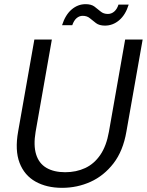

<svg xmlns="http://www.w3.org/2000/svg" viewBox="-20 -890 705 922"><path d="M278 12Q204 12 150.5 -18Q97 -48 74 -108Q51 -168 67 -258L145 -700H229L151 -257Q140 -192 153.5 -148.5Q167 -105 203 -84Q239 -63 293 -63Q346 -63 389 -83Q432 -103 461.5 -146Q491 -189 503 -257L581 -700H665L587 -258Q571 -165 525 -105.5Q479 -46 415 -17Q351 12 278 12ZM278 -769Q294 -819 324 -844.5Q354 -870 391 -870Q418 -870 433.5 -858.5Q449 -847 463 -835Q477 -823 498 -823Q515 -823 528.5 -834.5Q542 -846 549 -868H598Q583 -819 552.5 -793Q522 -767 484 -767Q457 -767 441 -779Q425 -791 411.5 -802.5Q398 -814 377 -814Q361 -814 348 -803Q335 -792 327 -769Z"/></svg>

Font: DM Sans 11pt
Style: Italic
Weight: 400
Italic angle: -10°
Version: Version 4.004;gftools[0.9.30]